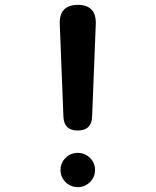

<svg xmlns="http://www.w3.org/2000/svg" viewBox="-20 -760 640 790"><path d="M241 -280 226 -658Q224 -700 243 -720Q262 -740 300 -740Q338 -740 357 -720Q376 -700 374 -658L359 -280Q358 -251 343 -237Q328 -223 300 -223Q272 -223 257 -237Q242 -251 241 -280ZM229 -61Q229 -90 250 -110.5Q271 -131 300 -131Q329 -131 350 -110.5Q371 -90 371 -61Q371 -31 350 -10.5Q329 10 300 10Q271 10 250 -10.5Q229 -31 229 -61Z"/></svg>

Font: Maple Mono NL SemiBold
Style: Regular
Weight: 600
Monospace: yes
Designer: subframe7536
Version: Version 7.000